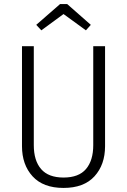

<svg xmlns="http://www.w3.org/2000/svg" viewBox="-20 -912 625 943"><path d="M496 -194Q496 -103 444 -46Q392 11 292 11Q192 11 140 -46Q88 -103 88 -194V-685H146V-199Q146 -123 182 -81.5Q218 -40 292 -40Q367 -40 402.5 -82Q438 -124 438 -199V-685H496ZM158 -790 275 -892H310L426 -790L402 -763L292 -843L183 -763Z"/></svg>

Font: Fira Sans Condensed Light
Style: Regular
Weight: 300
Width: 3
Designer: bBox Type GmbH & Carrois Corporate GbR & Edenspiekermann AG
Foundry: bBox Type GmbH & Carrois Corporate GbR & Edenspiekermann AG
Version: Version 4.301